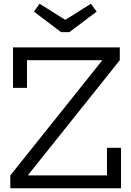

<svg xmlns="http://www.w3.org/2000/svg" viewBox="-20 -1005 697 1025"><path d="M350.5 -833.5H306L161 -943L191.5 -985L328.5 -899L465.5 -985L496 -943ZM35 -68.5 524 -680.5V-702.5L619.5 -683.5L130.5 -71.5V-48ZM619.5 -752V-683.5H124V-536H49.5V-752ZM551 -216H626V0H35V-68.5H551Z"/></svg>

Font: Hepta Slab ExtraLight
Style: Regular
Weight: 400
Version: Version 1.102